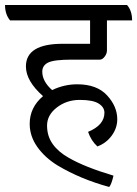

<svg xmlns="http://www.w3.org/2000/svg" viewBox="-50 -625 545 763"><path d="M347 -388H235Q165 -388 141.5 -376.5Q118 -365 118 -340Q118 -302 157 -267Q205 -290 257 -290Q335 -290 375.5 -246Q416 -202 416 -151Q416 -116 394 -86Q372 -56 337 -43Q312 -66 300 -101Q365 -128 365 -177Q365 -199 342 -213.5Q319 -228 267 -228Q215 -228 176 -198Q137 -168 137 -126Q137 -84 159.5 -52.5Q182 -21 223 2Q287 39 401 73Q393 108 384 118Q270 87 178 32Q128 1 98 -41.5Q68 -84 68 -133Q68 -198 121 -243Q53 -303 53 -361Q53 -451 199 -451H308V-544H-10Q-30 -568 -30 -605H455Q475 -582 475 -544H375V-424Q375 -412 366 -400Q357 -388 347 -388Z"/></svg>

Font: Karma
Style: Regular
Weight: 400
Designer: Joana Correia
Foundry: Indian Type Foundry
Version: Version 1.202;PS 1.0;hotconv 1.0.78;makeotf.lib2.5.61930; tt